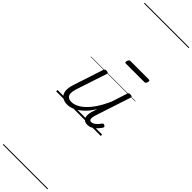

<svg xmlns="http://www.w3.org/2000/svg" viewBox="-661 -1239 1967 1967"><g transform="rotate(45 323.0 -255.0)"><path d="M175 17Q131 17 101.5 -3.5Q72 -24 65 -65.5Q58 -107 79 -171L185 -494Q189 -506 195.5 -510.5Q202 -515 216 -515Q232 -515 238 -509Q244 -503 240 -491L132 -164Q118 -122 119 -92.5Q120 -63 137.5 -48Q155 -33 188 -33Q218 -33 253.5 -49Q289 -65 327 -100Q365 -135 402.5 -191Q440 -247 476 -327L530 -495Q534 -508 540 -512Q546 -516 560 -516Q576 -516 582.5 -510.5Q589 -505 585 -493L459 -109Q451 -83 450 -65.5Q449 -48 455.5 -39.5Q462 -31 476 -31Q493 -31 509.5 -41.5Q526 -52 540.5 -67.5Q555 -83 566 -98Q571 -106 578 -108Q585 -110 595 -103Q605 -97 606 -90Q607 -83 602 -76Q590 -57 570.5 -35.5Q551 -14 525 1.5Q499 17 468 17Q444 17 428.5 8.5Q413 0 405.5 -15.5Q398 -31 398 -53Q398 -75 405 -103L426 -169Q395 -117 361.5 -81.5Q328 -46 295 -24Q262 -2 231.5 7.5Q201 17 175 17ZM306 -706Q293 -706 291 -712.5Q289 -719 292 -731Q296 -744 302 -751Q308 -758 320 -758H584Q596 -758 598.5 -751Q601 -744 597 -731Q594 -718 587.5 -712Q581 -706 570 -706ZM0 763H646V773H0ZM0 -20H646V0H0ZM0 -505H646V-500H0ZM0 -1283H646V-1273H0Z"/></g></svg>

Font: Playwrite NL Guides
Style: Regular
Weight: 400
Designer: Veronika Burian, José Scaglione
Foundry: TypeTogether
Version: Version 1.003